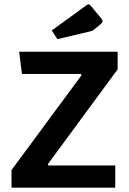

<svg xmlns="http://www.w3.org/2000/svg" viewBox="-20 -863 595 883"><path d="M33 0V-81L355 -517L352 -523H81L68 -625H521V-544L200 -108L203 -102H510V0ZM244 -683 218 -723 378 -839Q383 -843 387 -843Q392 -843 397 -837L445 -779Q452 -771 452 -766Q452 -760 444 -753L415 -729Q410 -724 405.5 -722Q401 -720 392 -718Z"/></svg>

Font: Changa Medium
Style: Regular
Weight: 500
Designer: Eduardo Rodriguez Tunni
Foundry: Eduardo Rodriguez Tunni
Version: Version 3.003